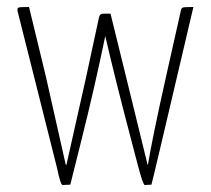

<svg xmlns="http://www.w3.org/2000/svg" viewBox="-20 -520 603 549"><path d="M497 -489Q498 -497 503 -498.5Q508 -500 533 -500Q414 8 413 8L394 9Q389 9 374 -48L356 -117Q310 -291 281 -417Q250 -267 212 -116L181 8L159 9Q153 9 143 -40L30 -489Q29 -497 33.5 -498.5Q38 -500 63 -500L111 -302L168 -49H170Q174 -68 225 -294L263 -470Q265 -481 275 -481H284H296L343 -290L402 -49H403Q416 -128 455 -302Z"/></svg>

Font: Yanone Kaffeesatz Thin
Style: Regular
Weight: 250
Designer: Yanone (Cyrillic: Daniel Pouzeot)
Foundry: Yanone
Version: Version 1.003;PS 001.003;hotconv 1.0.88;makeotf.lib2.5.64775